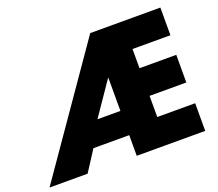

<svg xmlns="http://www.w3.org/2000/svg" viewBox="-133 -912 1229 1083"><g transform="rotate(-20 482.0 -370.0)"><path d="M-9.8 0Q46.9 0 218.8 0Q239.3 -31.2 298.8 -124Q352.5 -124 513.7 -124Q513.7 -92.8 513.7 0Q617.2 0 924.8 0Q924.8 -41 924.8 -166Q868.2 -166 697.3 -166Q697.3 -197.3 697.3 -293Q752 -293 918 -293Q918 -335 918 -459Q862.3 -459 697.3 -459Q697.3 -487.3 697.3 -574.2Q753.9 -574.2 924.8 -574.2Q924.8 -615.2 924.8 -740.2Q819.3 -740.2 503.9 -740.2Q376 -554.7 -9.8 0ZM376 -269.5Q410.2 -320.3 513.7 -470.7Q513.7 -420.9 513.7 -269.5Q479.5 -269.5 376 -269.5Z"/></g></svg>

Font: Avakin
Style: Bold
Weight: 700
Designer: Herb Lubalin, Tom Carnase, Ed Benguiat, Adobe Type Staff
Version: Version 1.0